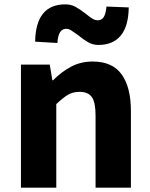

<svg xmlns="http://www.w3.org/2000/svg" viewBox="-20 -860 689 880"><path d="M76 -564H208L220 -492H223Q263 -532 307 -555Q351 -578 405 -578Q495 -578 537.5 -519Q580 -460 580 -351V0H418V-330Q418 -391 401 -415Q384 -439 345 -439Q315 -439 293 -426.5Q271 -414 238 -383V0H76ZM339 -698Q317 -714 306 -721Q295 -728 283 -728Q247 -728 243 -663L141 -669Q144 -840 279 -840Q305 -840 325.5 -829Q346 -818 373 -797Q391 -782 403.5 -774.5Q416 -767 428 -767Q446 -767 455.5 -782Q465 -797 468 -830L570 -826Q569 -740 533.5 -697Q498 -654 431 -654Q406 -654 384.5 -666Q363 -678 339 -698Z"/></svg>

Font: Merged Yaku Han JP ExtraBold
Style: Regular
Weight: 800
Designer: Ryoko NISHIZUKA 西塚涼子 (kana, bopomofo & ideographs); Paul D. Hunt (Latin, Greek & Cyrillic); Sandoll Communications 산돌커뮤니
Foundry: Adobe
Version: Version 2.004